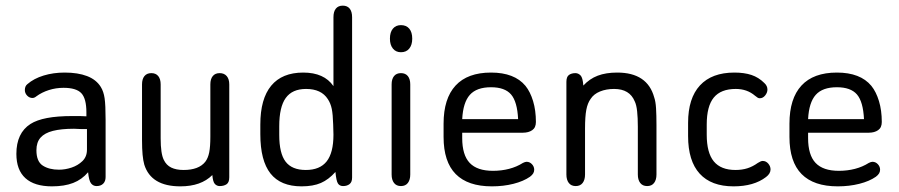

<svg xmlns="http://www.w3.org/2000/svg" viewBox="-20 -650 3184 680"><path d="M286 -238Q271 -239 262.5 -239Q254 -239 248.5 -239Q243 -239 237 -239Q183 -239 146.5 -232Q110 -225 88 -211Q38 -179 38 -105Q38 -48 70 -19Q102 10 164 10Q208 10 239 -2Q270 -14 292 -40Q295 -10 302.5 -0.5Q310 9 322 9Q337 9 345.5 0.5Q354 -8 354 -23V-226Q354 -278 350.5 -302Q347 -326 337 -342Q321 -368 288.5 -380.5Q256 -393 209 -393Q169 -393 134.5 -382.5Q100 -372 77 -352Q68 -345 68 -331Q68 -320 76 -311.5Q84 -303 95 -303Q102 -303 109 -309Q128 -323 153 -331Q178 -339 205 -339Q250 -339 268 -320Q286 -301 286 -252ZM288 -193V-120Q288 -95 272 -79.5Q256 -64 233.5 -56.5Q211 -49 189 -49Q154 -49 131.5 -63.5Q109 -78 109 -118Q109 -146 123.5 -162.5Q138 -179 167.5 -186.5Q197 -194 242 -194Q253 -193 265 -193Q277 -193 288 -193Z M732 -30Q734 -6 741 1.5Q748 9 758 9Q773 9 782.5 2.5Q792 -4 792 -22V-351Q792 -370 783 -380.5Q774 -391 758 -391Q742 -391 733.5 -380.5Q725 -370 725 -351V-166Q725 -131 721 -110.5Q717 -90 707 -77Q684 -48 630 -48Q604 -48 586.5 -56.5Q569 -65 560 -84Q549 -106 549 -160V-351Q549 -370 540.5 -380.5Q532 -391 516 -391Q500 -391 491.5 -380.5Q483 -370 483 -351V-154Q483 -123 485 -102Q487 -81 491 -67Q515 10 619 10Q692 10 732 -30Z M1161 -345Q1128 -393 1054 -393Q979 -393 940.5 -346.5Q902 -300 902 -209V-175Q902 -81 938 -35.5Q974 10 1048 10Q1089 10 1116.5 -2Q1144 -14 1168 -41Q1171 -9 1177 0Q1183 9 1195 9Q1209 9 1218 2Q1227 -5 1227 -21V-589Q1227 -609 1218.5 -619.5Q1210 -630 1194 -630Q1178 -630 1169.5 -619.5Q1161 -609 1161 -589ZM1160 -209 1161 -173Q1161 -109 1137 -78.5Q1113 -48 1063 -48Q1014 -48 991.5 -77.5Q969 -107 969 -172V-203Q969 -271 992 -303Q1015 -335 1064 -335Q1118 -335 1141 -299Q1151 -284 1155 -264.5Q1159 -245 1160 -209Z M1400 -561Q1382 -561 1371.5 -548.5Q1361 -536 1361 -513Q1361 -491 1371.5 -478Q1382 -465 1400 -465Q1419 -465 1429.5 -478Q1440 -491 1440 -513Q1440 -536 1429.5 -548.5Q1419 -561 1400 -561ZM1367 -32Q1367 -13 1375.5 -2Q1384 9 1400 9Q1416 9 1424.5 -2Q1433 -13 1433 -32V-351Q1433 -370 1424.5 -380.5Q1416 -391 1400 -391Q1384 -391 1375.5 -380.5Q1367 -370 1367 -351Z M1617 -180H1832Q1852 -180 1865 -189Q1878 -198 1878 -218Q1878 -259 1868 -292Q1858 -325 1841 -346Q1802 -393 1719 -393Q1636 -393 1593.5 -347Q1551 -301 1551 -212V-165Q1551 -77 1594 -33.5Q1637 10 1722 10Q1763 10 1798.5 1Q1834 -8 1857 -24Q1865 -30 1868.5 -36Q1872 -42 1872 -49Q1872 -60 1864 -68.5Q1856 -77 1845 -77Q1840 -77 1832 -73Q1810 -59 1783 -52Q1756 -45 1726 -45Q1670 -45 1643.5 -73Q1617 -101 1617 -161ZM1815 -228H1617Q1620 -287 1644 -314Q1668 -341 1719 -341Q1768 -341 1790 -315.5Q1812 -290 1815 -228Z M2046 -347Q2044 -375 2036 -383Q2028 -391 2018 -391Q2004 -391 1995 -384.5Q1986 -378 1986 -360V-32Q1986 -13 1994.5 -2Q2003 9 2019 9Q2035 9 2043.5 -2Q2052 -13 2052 -32V-195Q2052 -237 2056.5 -261Q2061 -285 2072 -300Q2083 -317 2105 -326Q2127 -335 2155 -335Q2210 -335 2228 -291Q2234 -279 2236.5 -256Q2239 -233 2239 -201V-32Q2239 -13 2247.5 -2Q2256 9 2272 9Q2288 9 2296.5 -2Q2305 -13 2305 -32V-207Q2305 -242 2303.5 -266.5Q2302 -291 2297 -305Q2273 -393 2166 -393Q2126 -393 2097 -382Q2068 -371 2046 -347Z M2417 -215V-168Q2417 -80 2458 -35Q2499 10 2578 10Q2650 10 2693 -23Q2709 -35 2709 -50Q2709 -61 2701 -70.5Q2693 -80 2681 -80Q2675 -80 2664 -73Q2646 -60 2627 -54Q2608 -48 2585 -48Q2533 -48 2508 -78.5Q2483 -109 2483 -173V-209Q2483 -274 2508 -304.5Q2533 -335 2586 -335Q2626 -335 2654 -311Q2660 -306 2663.5 -304Q2667 -302 2671 -302Q2682 -302 2690 -312Q2698 -322 2698 -333Q2698 -346 2687 -356Q2667 -376 2641.5 -384.5Q2616 -393 2581 -393Q2501 -393 2459 -347.5Q2417 -302 2417 -215Z M2842 -180H3057Q3077 -180 3090 -189Q3103 -198 3103 -218Q3103 -259 3093 -292Q3083 -325 3066 -346Q3027 -393 2944 -393Q2861 -393 2818.5 -347Q2776 -301 2776 -212V-165Q2776 -77 2819 -33.5Q2862 10 2947 10Q2988 10 3023.5 1Q3059 -8 3082 -24Q3090 -30 3093.5 -36Q3097 -42 3097 -49Q3097 -60 3089 -68.5Q3081 -77 3070 -77Q3065 -77 3057 -73Q3035 -59 3008 -52Q2981 -45 2951 -45Q2895 -45 2868.5 -73Q2842 -101 2842 -161ZM3040 -228H2842Q2845 -287 2869 -314Q2893 -341 2944 -341Q2993 -341 3015 -315.5Q3037 -290 3040 -228Z"/></svg>

Font: Beiruti
Style: Regular
Weight: 400
Designer: Arlette Boutros
Foundry: Boutros
Version: Version 1.41